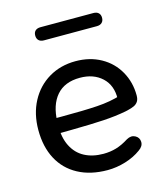

<svg xmlns="http://www.w3.org/2000/svg" viewBox="-105 -765 743 855"><g transform="rotate(-15 266.5 -337.0)"><path d="M33.4 -242.5Q33.4 -316.9 64 -374.5Q94.6 -432.1 148.9 -464.3Q203.1 -496.4 272.3 -496.4Q337.8 -496.4 388.8 -468.1Q439.8 -439.7 468 -389.7Q496.3 -339.7 496.3 -278.8Q496.3 -261.4 489.6 -251Q482.9 -240.7 471.1 -235.1Q459.2 -229.5 440.1 -225L429.8 -222.7Q381.2 -213.5 325.3 -210.1Q269.3 -206.7 179.1 -205.5Q143.2 -205.5 106.3 -204.5L108 -274H150.8Q251.3 -274 313.6 -278Q375.9 -282 426.9 -298.3L410.6 -285Q412.4 -347.7 373.6 -383.9Q334.7 -420 271.9 -420Q201.4 -420 164.1 -376.9Q126.8 -333.7 124.6 -256.6L124.2 -244.1Q122.7 -184.6 143 -144.6Q163.2 -104.5 200.1 -85.1Q237 -65.6 286.7 -65.6Q318.3 -65.6 346.2 -73.9Q374.2 -82.2 404.1 -101.3Q425.5 -113.4 443.6 -103.8Q461.7 -94.2 462.4 -73.9Q463.2 -53.6 441.1 -38.6Q410.4 -16 369.1 -3.4Q327.8 9.3 286.1 9.3Q207.9 9.3 150.7 -21.4Q93.6 -52 63.5 -108.6Q33.4 -165.3 33.4 -242.5ZM128.9 -652.8Q128.9 -667.3 137.3 -675.1Q145.8 -682.9 161.1 -682.9H404.8Q420.1 -682.9 428.6 -675Q437 -667.1 437 -652.9Q437 -638.6 428.6 -630.5Q420.1 -622.3 404.8 -622.3H161.1Q145.8 -622.3 137.3 -630.4Q128.9 -638.4 128.9 -652.8Z"/></g></svg>

Font: SN Pro Thin
Style: Regular
Weight: 200
Designer: Tobias Whetton
Foundry: Supernotes
Version: Version 1.003;Glyphs 3.3 (3324)